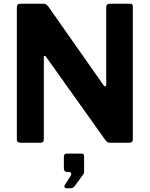

<svg xmlns="http://www.w3.org/2000/svg" viewBox="-20 -762 799 1025"><path d="M676 -742Q689 -742 689 -727V-16Q689 -9 684 -4.5Q679 0 670 0H569Q561 0 556 -2Q551 -4 544 -12L225 -460Q221 -465 217.5 -464Q214 -463 214 -458V-18Q215 0 194 0H90Q70 0 70 -17V-723Q70 -742 88 -742H209Q220 -742 225.5 -739Q231 -736 238 -727L532 -308Q538 -300 542.5 -301Q547 -302 547 -311V-724Q547 -742 565 -742ZM335 243Q328 243 325 237.5Q322 232 325 227L356 179Q362 170 359.5 163Q357 156 348 156H339Q321 156 321 137V75Q321 58 336 58H415Q429 58 429 72V156Q429 159 428 162Q427 165 426 167L379 231Q374 238 368.5 240.5Q363 243 351 243Z"/></svg>

Font: Libre Franklin Thin
Style: Bold
Weight: 700
Version: Version 3.000